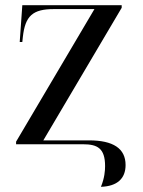

<svg xmlns="http://www.w3.org/2000/svg" viewBox="-20 -556 551 740"><path d="M369 164C432 162 464 132 464 80C464 16 416 -15 323 -15H147L449 -526V-536H66L56 -394H66L68 -413C77 -495 106 -521 188 -521H344L42 -10V0H300C355 0 385 15 385 84C385 102 383 130 369 164Z"/></svg>

Font: Noto Serif Display
Style: Regular
Weight: 400
Designer: Monotype Design Team
Foundry: Monotype Imaging Inc.
Version: Version 2.009